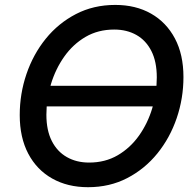

<svg xmlns="http://www.w3.org/2000/svg" viewBox="-20 -758 803 788"><path d="M643.6 -405.8 637.7 -321.3H147.5L153.3 -405.8ZM341.3 10.3Q257.3 10.3 194.1 -25.4Q130.9 -61 95.9 -127.4Q61 -193.8 61 -285.6Q61 -373 88.6 -454.1Q116.2 -535.2 167.7 -598.9Q219.2 -662.6 291.5 -700.2Q363.8 -737.8 453.1 -737.8Q537.1 -737.8 599.9 -702.1Q662.6 -666.5 697.8 -600.3Q732.9 -534.2 732.9 -441.9Q732.9 -354.5 705.3 -273.4Q677.7 -192.4 626 -128.4Q574.2 -64.5 502.2 -27.1Q430.2 10.3 341.3 10.3ZM345.7 -90.8Q411.6 -90.8 463.1 -120.8Q514.6 -150.9 550.5 -201.4Q586.4 -252 605 -314.2Q623.5 -376.5 623.5 -440.4Q623.5 -504.9 601.3 -548.6Q579.1 -592.3 539.8 -614.5Q500.5 -636.7 448.7 -636.7Q382.8 -636.7 331.3 -606.7Q279.8 -576.7 243.9 -525.9Q208 -475.1 189.2 -413.1Q170.4 -351.1 170.4 -287.1Q170.4 -223.1 192.6 -179.4Q214.8 -135.7 254.4 -113.3Q293.9 -90.8 345.7 -90.8Z"/></svg>

Font: Inter 18pt Medium
Style: Italic
Weight: 500
Italic angle: -9.3988°
Designer: Rasmus Andersson
Foundry: rsms
Version: Version 4.001;git-66647c0bb